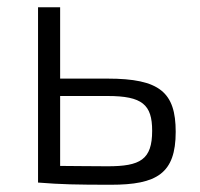

<svg xmlns="http://www.w3.org/2000/svg" viewBox="-20 -504 552 530"><path d="M146 -287V-484H85V0H86C148 5 192 6 286 6C413 6 465 -25 465 -140C465 -249 421 -287 277 -287ZM146 -239H277C373 -239 400 -215 400 -143C400 -63 367 -45 277 -45C224 -45 179 -46 146 -46Z"/></svg>

Font: SnT
Style: Regular
Weight: 300
Designer: Natanael Gama
Version: Version 1.001;PS 001.001;hotconv 1.0.70;makeotf.lib2.5.58329